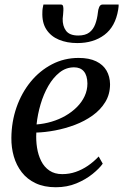

<svg xmlns="http://www.w3.org/2000/svg" viewBox="-20 -796 531 827"><path d="M422.5 -91Q408 -70.5 378.8 -46.8Q349.5 -23 309.2 -6.2Q269 10.5 220.5 10.5Q170 10.5 133.5 -6.8Q97 -24 73.8 -54Q50.5 -84 39.5 -122.2Q28.5 -160.5 29 -202Q29.5 -271.5 51.2 -333.8Q73 -396 112 -443.8Q151 -491.5 203.8 -519Q256.5 -546.5 318.5 -546.5Q364 -546.5 394 -532Q424 -517.5 438.8 -492Q453.5 -466.5 454 -433.5Q454 -390 433.5 -356.5Q413 -323 378.8 -298.5Q344.5 -274 302.8 -258.2Q261 -242.5 217.5 -234.2Q174 -226 136.5 -225Q134.5 -192 139.5 -160Q144.5 -128 157.5 -102.2Q170.5 -76.5 193 -61.2Q215.5 -46 248 -46Q278.5 -46 306 -55.5Q333.5 -65 358.5 -82Q383.5 -99 405 -122ZM299 -506Q264.5 -506 236.8 -484Q209 -462 188.2 -426Q167.5 -390 154.8 -346.8Q142 -303.5 137.5 -260Q170.5 -262.5 202.5 -272Q234.5 -281.5 262.2 -297.5Q290 -313.5 311.2 -334.8Q332.5 -356 344.5 -381.8Q356.5 -407.5 356.5 -436.5Q356 -471 341.2 -488.5Q326.5 -506 299 -506ZM242 -776.5Q250 -776.5 251.8 -769.2Q253.5 -762 253 -751.5Q253 -743.5 251.8 -733.8Q250.5 -724 250 -716Q249 -684.5 264.2 -663.8Q279.5 -643 317 -643Q347.5 -643 364.8 -656.2Q382 -669.5 390.2 -691.8Q398.5 -714 401.5 -741Q402.5 -754.5 407.2 -765.5Q412 -776.5 422 -776.5H491Q491 -772.5 490.8 -767.8Q490.5 -763 489 -754Q477 -681.5 430 -646Q383 -610.5 313 -610.5Q268.5 -610.5 233.8 -625Q199 -639.5 179.8 -669Q160.5 -698.5 162.5 -744Q162.5 -752 163.8 -760.2Q165 -768.5 167 -776.5Z"/></svg>

Font: Merriweather 72pt
Style: Italic
Weight: 400
Italic angle: -7.8°
Version: Version 2.101